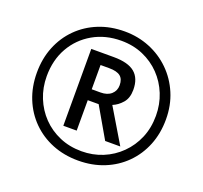

<svg xmlns="http://www.w3.org/2000/svg" viewBox="-126 -870 1084 1026"><g transform="rotate(20 416.0 -357.0)"><path d="M416 10Q336 10 269 -17Q202 -44 152.5 -93.5Q103 -143 76 -210Q49 -277 49 -357Q49 -437 76 -504Q103 -571 152.5 -620.5Q202 -670 269 -697Q336 -724 416 -724Q492 -724 558.5 -697Q625 -670 675.5 -620.5Q726 -571 754.5 -504Q783 -437 783 -357Q783 -277 756 -210Q729 -143 679.5 -93.5Q630 -44 563 -17Q496 10 416 10ZM416 -43Q480 -43 536 -66Q592 -89 635 -131.5Q678 -174 702 -231Q726 -288 726 -357Q726 -422 703 -479Q680 -536 638.5 -579Q597 -622 540.5 -646.5Q484 -671 416 -671Q326 -671 255.5 -630.5Q185 -590 145 -519.5Q105 -449 105 -357Q105 -292 128 -235Q151 -178 192.5 -135Q234 -92 291 -67.5Q348 -43 416 -43ZM279 -138V-575H407Q489 -575 527 -543Q565 -511 565 -446Q565 -399 541 -371.5Q517 -344 487 -332L603 -138H517L417 -311H355V-138ZM405 -373Q444 -373 466 -393Q488 -413 488 -444Q488 -479 468 -495Q448 -511 404 -511H355V-373Z"/></g></svg>

Font: Noto Sans Modi
Style: Regular
Weight: 400
Designer: Monotype Design Team
Foundry: Monotype Imaging Inc.
Version: Version 2.003; ttfautohint (v1.8.4.7-5d5b)